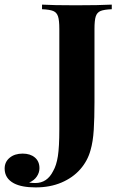

<svg xmlns="http://www.w3.org/2000/svg" viewBox="-155 -628 533 835"><path d="M255.9 -502V-235.8V-183.6Q255.9 -114.3 252.7 -63Q249.5 -11.7 238.8 24.9Q226.1 71.8 193.8 108.4Q161.6 145 112.1 166Q62.5 187 0 187Q-60.5 187 -94.2 169.4Q-134.8 147.9 -134.8 105Q-134.8 76.2 -113 58.1Q-91.3 40 -56.6 40Q-23.4 40 -3.4 56.9Q16.6 73.7 16.6 103.5Q16.6 122.6 5.1 139.6Q-6.3 156.7 -28.3 166Q-13.7 168 -1.5 168Q50.3 168 76.2 115.7Q90.3 91.8 96.7 51.3Q103 10.7 103 -65.4V-502Q103 -539.6 97.4 -556.6Q91.8 -573.7 76.7 -580.1Q61.5 -586.4 27.8 -587.9V-607.9Q75.2 -605 173.8 -605Q275.4 -605 331.1 -607.9V-587.9Q296.9 -586.4 282 -580.1Q267.1 -573.7 261.5 -556.9Q255.9 -540 255.9 -502Z"/></svg>

Font: TypoPRO Playfair Display SC
Style: Bold
Weight: 700
Designer: Claus Eggers Sørensen
Foundry: Claus Eggers Sørensen
Version: Version 1.004;PS 001.004;hotconv 1.0.70;makeotf.lib2.5.58329